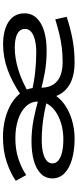

<svg xmlns="http://www.w3.org/2000/svg" viewBox="377 -900 537 1332"><g transform="rotate(90 646.0 -234.5)"><path d="M931 14Q865 14 804 -1.5Q743 -17 694.5 -47Q646 -77 617.5 -121Q589 -165 589 -223V-249Q589 -301 567.5 -334.5Q546 -368 506.5 -384Q467 -400 411 -400Q357 -400 309 -394Q261 -388 214 -376.5Q167 -365 115 -349L97 -428Q175 -454 252.5 -468.5Q330 -483 415 -483Q487 -483 540 -461.5Q593 -440 624 -397.5Q655 -355 661 -294L616 -299Q633 -344 665 -378Q697 -412 741.5 -435.5Q786 -459 837.5 -471Q889 -483 943 -483Q1023 -483 1085.5 -465Q1148 -447 1183 -412.5Q1218 -378 1218 -329Q1218 -281 1185 -248.5Q1152 -216 1094 -200Q1036 -184 962 -184Q884 -184 809.5 -198.5Q735 -213 663 -234V-296Q713 -282 764 -272.5Q815 -263 863 -259Q911 -255 952 -255Q999 -255 1035.5 -263Q1072 -271 1093 -287.5Q1114 -304 1114 -329Q1114 -354 1093 -371Q1072 -388 1034.5 -396.5Q997 -405 947 -405Q898 -405 851.5 -393.5Q805 -382 767.5 -359.5Q730 -337 707.5 -304.5Q685 -272 685 -230Q685 -181 718.5 -145.5Q752 -110 810 -91Q868 -72 940 -72Q1018 -72 1081.5 -93Q1145 -114 1195 -147L1235 -75Q1180 -37 1103 -11.5Q1026 14 931 14ZM287 13Q223 13 174.5 -4Q126 -21 99.5 -54Q73 -87 73 -135Q73 -186 106.5 -220.5Q140 -255 198 -272Q256 -289 329 -289Q415 -289 485.5 -276Q556 -263 621 -245V-185Q549 -202 480.5 -209.5Q412 -217 343 -217Q295 -217 258.5 -208Q222 -199 201.5 -182Q181 -165 181 -139Q181 -116 196 -100Q211 -84 241 -76Q271 -68 312 -68Q385 -68 465.5 -93Q546 -118 628 -166L643 -113Q553 -51 466 -19Q379 13 287 13Z"/></g></svg>

Font: BioRhyme SemiExpanded
Style: Regular
Weight: 400
Width: 6
Designer: Aoife Mooney
Foundry: Aoife Mooney Type
Version: Version 1.600;gftools[0.9.33]